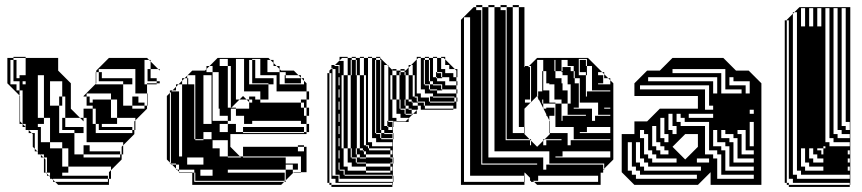

<svg xmlns="http://www.w3.org/2000/svg" viewBox="-20 -728 3396 756"><path d="M573 -444H561V-456H573ZM597 -396H559V-400H597V-408H561V-420H597V-408H609V-400H597ZM59 -250 81 -228V-240H69V-336H59ZM177 -216V-264H153V-336H129V-264H153V-240H129V-228H141V-216ZM441 -240H381V-228H369V-240H357V-300H345V-312H321V-348H309V-350L357 -398V-444H359V-420H501V-408H513V-456H369V-444H381V-420H369V-444H359V-450L409 -500H559L567 -492H573V-486L603 -456H609V-450L603 -456H573V-486L567 -492H549V-396H559V-360H561V-312H559V-360H513V-408H501V-396H465V-408H369V-420H359V-400L357 -398V-396H465V-312H501V-300H549V-312H501V-348H525V-324H549V-312H559V-300L513 -254V-216H509V-250L513 -254V-264H441V-336H417V-360H321V-348H333V-324H345V-336H417V-264H441ZM237 -252H225V-264H237ZM309 -204H273V-216H225V-228H309V-216H321V-264H309V-300H345V-240H357V-204H501V-216H369V-228H501V-216H509V-200L465 -156V-120H459V-150L465 -156V-168H321V-216H309ZM141 -180V-168H177V-216H141V-204H129V-216H93L105 -204H117V-142L127 -132H129V-180ZM209 0 197 -12H189V-20L185 -24H177V-32L173 -36H165V-44L161 -48H153V-106L151 -108H141V-118L139 -120H129V-130L127 -132H117V-142L109 -150V-200L105 -204H93V-216H81V-228H69V-240H57V-352L9 -400V-500H33V-492H45V-468H33V-492H21V-396H45V-372H57V-352L59 -350V-336H69V-372H57V-396H81V-408H69V-396H57V-408H33V-420H57V-432H81V-456H45V-444H33V-468H45V-456H81V-500H33V-504H81V-500H209V-450L259 -400V-300L295 -264H309V-250L295 -264H237V-324H225V-312H213V-348H225V-324H237V-348H225V-408H177V-312H213V-204H273V-120H309V-108H453V-120H309V-156H333V-132H453V-120H459V-100L417 -58V-24H409V-50L417 -58V-72H249V-144H225V-168H177V-144H225V-72H249V-48H225V-36H405V-24H409V0ZM165 -108H153V-120H141V-118L151 -108H153V-106L159 -100V-50L161 -48H165V-44L173 -36H177V-48H165ZM405 -12V-24H189V-20L197 -12ZM153 -336V-432H129V-336ZM573 -444V-420H561V-444ZM45 -444H33V-420H45ZM237 -252V-228H225V-252ZM141 -180H129V-204H141Z M673 -396H683L673 -386V-372H659L673 -386ZM889 -396V-468H877V-496H845V-468H877V-396ZM1033 -492V-444H1081V-456L1069 -468H1057V-480L1045 -492ZM1101 -432H1105V-420H1101ZM781 -240H813V-432H781ZM1165 -400H1101V-420H1165ZM749 -336V-368H745V-336ZM749 -272V-304H745V-272ZM909 -272V-300H889V-272ZM749 -208V-240H745V-208ZM877 -176H817V-144H845V-112H877V-108H929L925 -112H877ZM745 -180H697V-252H745V-240H749V-272H745V-252H697V-324H745V-304H749V-336H745V-324H697V-396H683L697 -410V-420H707L697 -410V-396H745V-368H749V-400H721V-396H717V-420H707L717 -430V-432H719L717 -430V-420H721V-400H749V-432H719L737 -450H787L793 -456V-468H805L793 -456V-444H817V-252H877V-240H909V-208H937V-204H1177V-208H937V-228H1177V-208H1187V-200H887V-150L925 -112H937V-108H1105V-84H1153V-80H1165V-112H937V-150H1153V-132H1177V-150H1153V-156H1177V-150H1187V-50H1165V-48H1135L1137 -50H1165V-80H1153V-60H1133V-80H1105V-60H1133V-48H1135L1105 -18V-12H1099L1105 -18V-60H877V-48H1101V-16H749V-36H817V-60H769V-36H749V-48H745V-60H685V-80H673V-84H653V-366L649 -362V-88L657 -80H673V-64L677 -60H685V-52L687 -50H737V-48H745V-12H1099L1087 0H737V-48H685V-52L677 -60H673V-64L657 -80H653V-84H649V-88L637 -100V-350L649 -362V-372H659L655 -368H685V-112H697V-180H749V-176H781V-180H749V-208H745ZM1177 -396V-410L1167 -420H1165V-422L1155 -432H1105V-444H1081V-396ZM889 -324V-396H877V-324ZM1197 -272H1187V-304H1177V-324H1165V-336H1187V-304H1197ZM1005 -336V-368H941V-496H909V-336H923L891 -304H909V-300H961V-326L951 -336H923L937 -350L951 -336H961V-326L963 -324H973V-336H961V-348H985V-336ZM889 -324H877V-304H889V-302L891 -304H889ZM877 -208V-240H845V-208ZM889 -252H877V-272H845V-300H841V-444H817V-468H805L837 -500H1037L1045 -492H1057V-480L1069 -468H1081V-456L1087 -450H1137L1155 -432H1165V-422L1167 -420H1177V-410L1187 -400V-368H1197V-336H1187V-368H1069V-400H1057V-396H1037V-400H973V-420H1057V-400H1069V-432H985V-420H973V-444H985V-432H1005V-464H985V-444H973V-468H985V-464H1005V-496H973V-492H985V-468H973V-492H961V-396H1037V-336H1005V-324H1165V-304H1177V-272H1187V-240H1197V-208H1187V-240H1165V-252H973V-240H941V-272H889ZM781 -208V-180H813V-208ZM781 -80V-108H717V-80Z M1317 -488H1333V-432H1349V-336H1361V-432H1349V-500H1327L1317 -490ZM1781 -440H1777V-450L1771 -456H1749V-472H1733V-494L1727 -500H1717V-504H1733V-494L1771 -456H1781ZM1285 -408V-424H1277V-408ZM1317 -424H1313V-440H1317ZM1697 -444H1701V-440H1697ZM1721 -420H1701V-424H1697V-440H1717V-424H1721ZM1781 -392H1777V-408H1749V-424H1721V-444H1701V-500H1685V-504H1701V-500H1717V-456H1733V-440H1765V-424H1777V-408H1781ZM1673 -396H1685V-392H1673ZM1673 -348H1685V-344H1673ZM1649 -300V-312H1653V-300H1765V-312H1653V-300ZM1577 -300H1589V-296H1577ZM1285 -248V-264H1277V-248ZM1285 -232V-248H1277V-232ZM1505 -252H1509V-248H1505ZM1481 -204H1493V-200H1481ZM1285 -152V-168H1277V-152ZM1285 -136V-152H1277V-136ZM1385 -108H1397V-104H1385ZM1385 -132H1365V-144H1361V-240H1333V-336H1349V-240H1361V-336H1333V-432H1325V-144H1333V-72H1349V-56H1421V-48H1517V-56H1421V-72H1365V-88H1349V-144H1333V-240H1349V-144H1361V-108H1365V-104H1381V-88H1385V-84H1421V-72H1517V-56H1525V-72H1517V-84H1421V-88H1385V-104H1421V-108H1397V-120H1385ZM1381 -456V-468H1365V-456ZM1285 -312V-328H1277V-312ZM1381 -440V-444H1365V-440ZM1317 -376H1313V-392H1317ZM1553 -444V-432H1557V-444ZM1781 -424H1777V-440H1781ZM1285 -392V-408H1277V-392ZM1673 -396H1653V-420H1669V-408H1673ZM1285 -376V-392H1277V-376ZM1721 -372H1701V-376H1673V-392H1717V-376H1721ZM1317 -328H1313V-344H1317ZM1285 -360V-376H1277V-360ZM1285 -344V-360H1277V-344ZM1285 -328V-344H1277V-328ZM1317 -280H1313V-296H1317ZM1577 -324V-336H1573V-324ZM1589 -472H1599L1589 -462V-432H1605V-348H1613V-344H1621V-328H1625V-324H1605V-328H1601V-336H1589V-432H1577V-444H1573V-450H1557V-456H1573V-450H1577L1589 -462ZM1285 -296V-312H1277V-296ZM1573 -312V-324H1557V-312ZM1577 -300H1557V-312H1577ZM1673 -420V-444H1653V-468H1669V-444H1673V-468H1653V-492H1649V-396H1653V-392H1669V-376H1673V-372H1701V-360H1777V-344H1781V-328H1777V-344H1769V-348H1685V-360H1653V-376H1637V-500H1627L1621 -494V-360H1637V-344H1669V-328H1673V-324H1769V-328H1673V-344H1769V-328H1777V-300H1765V-296H1637V-312H1625V-324H1649V-312H1653V-328H1625V-348H1613V-432H1605V-472H1599L1621 -494V-504H1637V-500H1653V-492H1669V-468H1673V-492H1669V-500H1653V-504H1669V-500H1685V-424H1697V-420H1701V-408H1733V-392H1777V-376H1781V-360H1777V-376H1721V-396H1685V-408H1673V-420H1653V-444H1669V-420ZM1285 -280V-296H1277V-280ZM1317 -232H1313V-248H1317ZM1577 -324H1557V-336H1553V-432H1541V-450H1527L1525 -452V-456H1541V-450H1557V-444H1573V-432H1577V-336H1589V-328H1601V-324H1605V-312H1625V-300H1627L1621 -294V-280H1607L1621 -294V-296H1601V-300H1589V-312H1577ZM1285 -264V-280H1277V-264ZM1421 -240V-336H1397V-432H1385V-444H1365V-456H1381V-444H1385V-468H1365V-492H1361V-432H1365V-440H1381V-432H1385V-336H1413V-240ZM1285 -200V-216H1277V-200ZM1317 -184H1313V-200H1317ZM1285 -216V-232H1277V-216ZM1385 -132V-144H1381V-132ZM1481 -204H1461V-228H1477V-216H1481ZM1285 -184V-200H1277V-184ZM1317 -136H1313V-152H1317ZM1525 -184H1481V-200H1525ZM1285 -168V-184H1277V-168ZM1421 -240H1397V-336H1385V-240H1413V-156H1421V-152H1429V-144H1433V-136H1517V-120H1525V-136H1517V-144H1433V-156H1421ZM1285 -120V-136H1277V-120ZM1317 -88H1313V-104H1317ZM1285 -104V-120H1277V-104ZM1385 -108H1365V-132H1381V-120H1385ZM1285 -88V-104H1277V-88ZM1285 -72V-88H1277V-72ZM1285 -56V-72H1277V-56ZM1285 -40V-56H1277V-40ZM1285 -40H1277V-24H1285ZM1525 -24H1317V-40H1301V-60H1317V-56H1333V-40H1337V-36H1525ZM1317 -72V-88H1313V-84H1301V-108H1313V-104H1317V-120H1313V-108H1301V-132H1313V-120H1317V-136H1313V-132H1301V-156H1313V-152H1317V-168H1313V-156H1301V-180H1313V-168H1317V-184H1313V-180H1301V-204H1313V-200H1317V-216H1313V-204H1301V-228H1313V-216H1317V-232H1313V-228H1301V-252H1313V-248H1317V-264H1313V-252H1301V-276H1313V-264H1317V-280H1313V-276H1301V-300H1313V-296H1317V-312H1313V-300H1301V-324H1313V-312H1317V-328H1313V-324H1301V-348H1313V-344H1317V-360H1313V-348H1301V-372H1313V-360H1317V-376H1313V-372H1301V-396H1313V-392H1317V-408H1313V-396H1301V-420H1313V-408H1317V-424H1313V-420H1301V-444H1313V-440H1317V-456H1313V-444H1301V-456H1289V-462L1285 -458V-456H1289V-36H1313V-12H1527V0H1525V-8H1301V-24H1277V-8H1285V0H1525V8H1285V0H1277V-8H1269V-440H1277V-424H1285V-440H1277V-450L1285 -458V-472H1299L1295 -468H1313V-456H1317V-472H1299L1317 -490V-504H1349V-500H1365V-492H1381V-468H1385V-492H1381V-500H1365V-504H1381V-500H1397V-432H1413V-336H1421V-432H1413V-500H1397V-504H1413V-500H1429V-168H1445V-152H1525V-168H1461V-184H1445V-500H1429V-504H1445V-500H1461V-492H1477V-468H1481V-492H1477V-500H1461V-504H1477V-500L1505 -472H1509V-468L1525 -452V-432H1541V-336H1553V-300H1557V-296H1573V-280H1577V-276H1601V-280H1577V-296H1601V-280H1607L1589 -262V-248H1541V-250H1577L1589 -262V-264H1557V-280H1541V-336H1525V-432H1517V-336H1525V-264H1541V-250H1529V-228H1527V-250H1529V-252H1509V-468L1505 -472H1493V-232H1505V-228H1509V-216H1525V-228H1509V-232H1505V-248H1525V-228H1527V-204H1529V-180H1527V-204H1493V-216H1481V-228H1461V-252H1477V-228H1481V-252H1461V-276H1477V-252H1481V-276H1461V-300H1477V-276H1481V-300H1461V-324H1477V-300H1481V-324H1461V-348H1477V-324H1481V-348H1461V-372H1477V-348H1481V-372H1461V-396H1477V-372H1481V-396H1461V-420H1477V-396H1481V-420H1461V-444H1477V-420H1481V-444H1461V-468H1477V-444H1481V-468H1461V-492H1457V-204H1461V-200H1477V-184H1481V-180H1527V-108H1529V-84H1527V-108H1517V-120H1421V-132H1413V-136H1409V-144H1397V-240H1385V-144H1397V-136H1409V-132H1413V-120H1421V-108H1517V-104H1525V-88H1517V-84H1527V-36H1529V-12H1527V-36H1525V-40H1337V-60H1317V-72H1313V-60H1301V-84H1313V-72Z M1975 -660V-684H1971V-660ZM1879 -660V-684H1875V-660ZM1975 -564V-588H1971V-564ZM1879 -564V-588H1875V-564ZM1975 -468V-492H1971V-468ZM1879 -468V-492H1875V-468ZM2119 -444H2115V-448H2119ZM2355 -432V-420H2359V-436L2351 -444H2335V-432ZM2263 -372V-396H2259V-372ZM2071 -372V-396H2067V-372ZM1975 -372V-396H1971V-372ZM1879 -372V-396H1875V-372ZM2263 -348V-372H2259V-348ZM2291 -432H2287V-444H2263V-492H2287V-468H2291V-444H2311V-468H2291V-496H2259V-432H2287V-348H2291V-368H2383V-372H2311V-444H2291ZM2263 -348H2259V-324H2263ZM2167 -468H2163V-448H2167V-420H2191V-400H2195V-372H2215V-320H2227V-396H2215V-432H2195V-444H2191V-448H2167ZM2167 -300V-320H2119V-336H2115V-320H2119V-302L2120 -300H2131V-304H2163V-300ZM2167 -276V-300H2163V-276ZM1975 -276V-300H1971V-276ZM1879 -276V-300H1875V-276ZM2167 -252V-276H2163V-272H2143V-254L2144 -252ZM2191 -252H2195V-272H2287V-276H2215V-320H2191V-336H2163V-396H2143V-400H2131V-448H2119V-492H2095V-350L2096 -348H2099V-368H2115V-372H2143V-324H2167V-320H2191ZM2259 -304H2239V-300H2311V-252H2323V-272H2383V-276H2335V-324H2259ZM2291 -208H2263V-204H2383V-228H2291ZM1975 -204H1971V-180H1975ZM1879 -180V-204H1875V-180ZM2215 -156H2227V-176H2383V-180H2239V-228H2145V-204H2215ZM2195 -112H2167V-108H2383V-132H2195ZM1879 -108H1875V-84H1879ZM2047 -204H2045V-228H2023V-700H1999V-708H2023V-700H2045V-464H2047V-468H2063L2059 -464H2067V-444H2071V-468H2063L2095 -500H2295L2351 -444H2359V-436L2375 -420H2383V-412L2395 -400V-100L2359 -64V-60H2355L2359 -64V-84H2143V-132H1927V-700H1903V-708H1927V-700H1951V-688H1971V-684H1975V-700H1951V-708H1975V-700H1999V-204H2045V-200L2065 -180H2071V-174L2095 -150L2119 -174V-180H2125L2119 -174V-156H2131V-176H2191V-180H2125L2145 -200V-204H2143V-254L2134 -272H2131V-278L2120 -300H2119V-302L2102 -336H2099V-342L2096 -348H2095V-350L2071 -326V-324H2069L2071 -326V-348H2067V-336H2047V-324H2069L2045 -300V-228H2047ZM2099 -16H2079L2083 -12H2335V-36H2099ZM1975 -636V-660H1971V-636ZM1879 -636V-660H1875V-636ZM1975 -612V-636H1971V-612ZM1879 -612V-636H1875V-612ZM1975 -588V-612H1971V-588ZM1879 -588V-612H1875V-588ZM1975 -540V-564H1971V-540ZM1879 -540V-564H1875V-540ZM1975 -516V-540H1971V-516ZM1879 -516V-540H1875V-516ZM1975 -492V-516H1971V-492ZM1879 -492V-516H1875V-492ZM2167 -468V-492H2163V-468ZM2263 -396V-420H2243V-448H2239V-468H2215V-492H2191V-448H2195V-464H2227V-448H2239V-420H2243V-400H2259V-396ZM1975 -444V-468H1971V-444ZM1879 -444V-468H1875V-444ZM2119 -420H2115V-444H2119ZM2071 -420V-444H2067V-420ZM1975 -420V-444H1971V-420ZM1879 -420V-444H1875V-420ZM2119 -396H2115V-420H2119ZM2355 -400H2335V-396H2383V-412L2375 -420H2355ZM2071 -396V-420H2067V-396ZM1975 -396V-420H1971V-396ZM1879 -396V-420H1875V-396ZM2119 -396V-372H2115V-396ZM2071 -348V-372H2067V-348ZM1975 -348V-372H1971V-348ZM1879 -348V-372H1875V-348ZM2167 -252H2144L2145 -250V-228H2167ZM1975 -324V-348H1971V-324ZM1879 -324V-348H1875V-324ZM2383 -300V-304H2359V-300ZM1975 -300V-324H1971V-300ZM1879 -300V-324H1875V-300ZM1975 -252V-276H1971V-252ZM1879 -252V-276H1875V-252ZM1975 -228V-252H1971V-228ZM1879 -228V-252H1875V-228ZM1975 -204V-228H1971V-204ZM1879 -204V-228H1875V-204ZM2071 -156V-174L2065 -180H1971V-176H2067V-156ZM1879 -156V-180H1875V-156ZM1879 -132V-156H1875V-132ZM1879 -108V-132H1875V-108ZM2047 -12H2045V-36H1831V-660H1807V-12H2045V0H1795V-650L1845 -700H1855V-688H1875V-684H1879V-700H1855V-708H1879V-700H1903V-108H2119V-60H2131V-80H2355V-48H2345V0H2095L2083 -12H2071V-16H2067V-28L2047 -48H2045V-36H2047ZM2095 -84H1875V-80H2095Z M2478 0 2428 -50V-200H2478V-250H2528L2578 -300H2728V-350H2478V-400L2528 -450H2578L2628 -500H2828L2878 -450H2928L2978 -400V0H2778V-50L2728 0ZM2804 -360V-424H2532V-408H2788V-360ZM2916 -360H2932V-408H2868V-424H2852V-392H2916ZM2900 -360V-376H2836V-456H2628V-440H2820V-360ZM2756 -376V-296H2788V-312H2772V-392H2500V-376ZM2948 -280V-296H2932V-280ZM2692 -280V-264H2788V-280ZM2644 -200V-232H2628V-280H2612V-216H2628V-200ZM2612 -168V-200H2596V-264H2580V-184H2596V-168ZM2728 -150V-200H2678L2628 -150L2678 -100ZM2612 -120V-136H2596V-152H2580V-168H2564V-232H2548V-152H2564V-136H2580V-120ZM2948 -120V-136H2916V-216H2884V-200H2900V-120ZM2644 -88V-104H2564V-120H2548V-136H2532V-200H2516V-216H2500V-184H2516V-120H2532V-104H2548V-88ZM2836 -216H2820V-184H2852V-168H2868V-88H2948V-104H2884V-184H2868V-200H2836ZM2772 -88V-104H2724V-88ZM2804 -216H2788V-152H2820V-136H2836V-56H2948V-72H2852V-152H2836V-168H2804ZM2740 -56V-72H2532V-88H2516V-104H2500V-168H2484V-88H2500V-72H2516V-56ZM2948 -24V-40H2820V-120H2804V-136H2772V-248H2676V-264H2660V-280H2644V-248H2660V-232H2756V-120H2788V-104H2804V-24ZM2724 -24V-40H2500V-56H2484V-72H2468V-168H2452V-56H2468V-40H2484V-24ZM2948 -152V-248H2932V-152Z M3086 -616V-632H3078V-616ZM3134 -696V-624H3150V-696ZM3214 -696H3198V-624H3214ZM3166 -696V-624H3182V-696ZM3326 -216V-248H3310V-696H3294V-232H3310V-216ZM3326 -184V-200H3294V-216H3278V-696H3262V-200H3278V-184ZM3326 -152V-168H3262V-184H3246V-696H3230V-168H3246V-152ZM3326 -88V-104H3318V-88ZM3182 -104V-88H3222V-104H3198V-120H3182V-144H3166V-104ZM3326 -56V-72H3318V-56ZM3150 -72V-56H3222V-72H3166V-88H3150V-144H3134V-72ZM3086 -40H3078V-24H3086ZM3086 -600V-616H3078V-600ZM3086 -584V-600H3078V-584ZM3086 -568V-584H3078V-568ZM3086 -552V-568H3078V-552ZM3086 -536V-552H3078V-536ZM3086 -520V-536H3078V-520ZM3086 -504V-520H3078V-504ZM3086 -488V-504H3078V-488ZM3086 -472V-488H3078V-472ZM3086 -456V-472H3078V-456ZM3086 -440V-456H3078V-440ZM3086 -424V-440H3078V-424ZM3086 -408V-424H3078V-408ZM3086 -392V-408H3078V-392ZM3086 -376V-392H3078V-376ZM3086 -360V-376H3078V-360ZM3086 -344V-360H3078V-344ZM3086 -328V-344H3078V-328ZM3086 -312V-328H3078V-312ZM3086 -296V-312H3078V-296ZM3086 -280V-296H3078V-280ZM3086 -264V-280H3078V-264ZM3086 -248V-264H3078V-248ZM3086 -232V-248H3078V-232ZM3086 -216V-232H3078V-216ZM3214 -120H3222V-144H3230V-152H3222V-144H3198V-136H3214ZM3086 -200V-216H3078V-200ZM3086 -184V-200H3078V-184ZM3086 -168V-184H3078V-168ZM3086 -152V-168H3078V-152ZM3086 -136V-152H3078V-136ZM3086 -120V-136H3078V-120ZM3326 -120V-136H3318V-120ZM3086 -104V-120H3078V-104ZM3086 -88V-104H3078V-88ZM3086 -72V-88H3078V-72ZM3086 -56V-72H3078V-56ZM3086 -40V-56H3078V-40ZM3326 8H3086V0H3078V-8H3070V-648H3078V-632H3086V-648H3078V-650L3102 -674V-680H3108L3102 -674V-40H3118V-24H3326V-40H3134V-56H3118V-680H3108L3128 -700H3328V0H3326V-8H3102V-24H3078V-8H3086V0H3326Z"/></svg>

Font: Rubik Broken Fax
Style: Regular
Weight: 400
Designer: Hubert and Fischer, NaN
Foundry: Hubert and Fischer, NaN
Version: Version 2.201